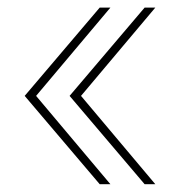

<svg xmlns="http://www.w3.org/2000/svg" viewBox="-20 -551 470 501"><path d="M240.2 -70.3 44.4 -300.8 240.2 -531.2H268.1L74.2 -300.8L268.1 -70.3ZM357.4 -70.3 161.6 -300.8 357.4 -531.2H385.3L191.4 -300.8L385.3 -70.3Z"/></svg>

Font: Inter 18pt Thin
Style: Regular
Weight: 250
Designer: Rasmus Andersson
Foundry: rsms
Version: Version 4.001;git-66647c0bb